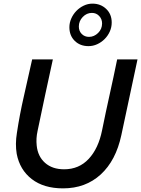

<svg xmlns="http://www.w3.org/2000/svg" viewBox="-20 -1027 777 1057"><path d="M63 0ZM648 -283Q618 -143 534.5 -66.5Q451 10 327 10Q221 10 155 -41Q89 -92 72 -180Q63 -234 73 -295Q88 -395 111.5 -497.5Q135 -600 157 -700H271Q249 -601 228.5 -504Q208 -407 187 -307Q182 -284 181 -264.5Q180 -245 182 -226Q188 -166 228 -130.5Q268 -95 333 -95Q415 -95 468.5 -152.5Q522 -210 542 -310Q562 -409 583.5 -505.5Q605 -602 625 -700H737Q715 -595 692.5 -491.5Q670 -388 648 -283ZM467 -773Q421 -773 391.5 -802Q362 -831 362 -877Q362 -902 372.5 -925.5Q383 -949 400.5 -967Q418 -985 441 -996Q464 -1007 489 -1007Q534 -1007 564.5 -978Q595 -949 595 -903Q595 -877 584.5 -853.5Q574 -830 556 -812Q538 -794 515 -783.5Q492 -773 467 -773ZM470 -824Q498 -824 520 -845.5Q542 -867 542 -898Q542 -922 526 -939Q510 -956 486 -956Q457 -956 435.5 -933.5Q414 -911 414 -881Q414 -856 430 -840Q446 -824 470 -824Z"/></svg>

Font: Rosa Sans Medium
Style: Italic
Weight: 500
Italic angle: -12°
Designer: Pentagram / MCKL
Foundry: Pentagram / MCKL
Version: Version 1.005;September 16, 2019;FontCreator 11.5.0.2425 64-